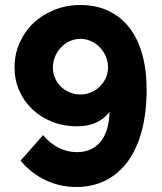

<svg xmlns="http://www.w3.org/2000/svg" viewBox="-20 -736 648 766"><path d="M38 -467Q38 -519 58 -564.5Q78 -610 113 -643.5Q148 -677 196.5 -696.5Q245 -716 301 -716Q363 -716 412 -693Q461 -670 495 -627Q529 -584 547 -521Q565 -458 565 -379Q565 -286 545.5 -213.5Q526 -141 489.5 -91.5Q453 -42 401 -16Q349 10 285 10Q219 10 162 -17Q105 -44 62 -95L152 -197Q178 -165 213 -147Q248 -129 287 -129Q347 -129 381 -170.5Q415 -212 417 -290Q397 -262 363.5 -247Q330 -232 287 -232Q234 -232 188.5 -250Q143 -268 109.5 -299.5Q76 -331 57 -374Q38 -417 38 -467ZM301 -581Q279 -581 259 -572Q239 -563 224 -547.5Q209 -532 200 -511Q191 -490 191 -467Q191 -444 199.5 -424.5Q208 -405 223 -390.5Q238 -376 258 -367.5Q278 -359 301 -359Q323 -359 343 -367.5Q363 -376 378 -390.5Q393 -405 402 -424.5Q411 -444 411 -467Q411 -490 402 -511Q393 -532 378 -547.5Q363 -563 343 -572Q323 -581 301 -581Z"/></svg>

Font: Boldmen
Style: Bold
Weight: 700
Designer: Matt McInerney, Pablo Impallari, Rodrigo Fuenzalida
Foundry: LIVING CONCEPT
Version: Version 1.000